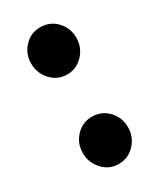

<svg xmlns="http://www.w3.org/2000/svg" viewBox="-122 -468 437 525"><g transform="rotate(-30 96.0 -206.0)"><path d="M95.5 9Q66 9 45.5 -13.2Q25 -35.5 25 -66Q25 -96.5 45.5 -118.2Q66 -140 95.5 -140Q126.5 -140 147 -118.2Q167.5 -96.5 167.5 -66Q167.5 -35.5 146.8 -13.2Q126 9 95.5 9ZM95.5 -273.5Q66 -273.5 45.5 -295.8Q25 -318 25 -348.5Q25 -379 45.5 -400.8Q66 -422.5 95.5 -422.5Q126.5 -422.5 147 -400.8Q167.5 -379 167.5 -348.5Q167.5 -318 146.8 -295.8Q126 -273.5 95.5 -273.5Z"/></g></svg>

Font: Fraunces 144pt S000 SemiBold
Style: Regular
Weight: 600
Version: Version 1.000; ttfautohint (v1.8.3)